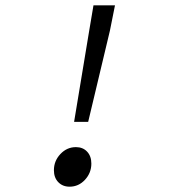

<svg xmlns="http://www.w3.org/2000/svg" viewBox="-20 -691 640 723"><path d="M259 -232 316 -576 332 -671H413L394 -576L312 -232ZM242 12Q216 12 199.5 -5Q183 -22 183 -50Q183 -85 207.5 -111Q232 -137 266 -137Q292 -137 308 -120Q324 -103 324 -75Q324 -40 300 -14Q276 12 242 12Z"/></svg>

Font: TypoPRO Source Code Pro
Style: Italic
Weight: 400
Italic angle: -11°
Monospace: yes
Designer: Paul D. Hunt, Teo Tuominen
Foundry: Adobe Systems Incorporated
Version: Version 1.030;PS 1.0;hotconv 1.0.84;makeotf.lib2.5.63406